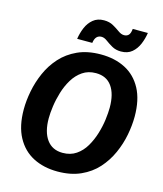

<svg xmlns="http://www.w3.org/2000/svg" viewBox="-125 -938 882 1042"><g transform="rotate(15 316.5 -417.0)"><path d="M296.7 12.5Q219.2 12.5 160 -17.9Q100.8 -48.3 67.1 -110.4Q33.3 -172.5 33.3 -266.7Q33.3 -315 43.8 -369.2Q54.2 -423.3 77.1 -475.4Q100 -527.5 137.9 -569.6Q175.8 -611.7 231.2 -637.1Q286.7 -662.5 361.7 -662.5Q440 -662.5 499.2 -632.1Q558.3 -601.7 591.7 -539.6Q625 -477.5 625 -383.3Q625 -335 614.6 -280.4Q604.2 -225.8 580.8 -173.8Q557.5 -121.7 519.6 -79.6Q481.7 -37.5 426.2 -12.5Q370.8 12.5 296.7 12.5ZM297.5 -92.5Q341.7 -92.5 373.3 -114.2Q405 -135.8 425.8 -171.2Q446.7 -206.7 459.2 -247.9Q471.7 -289.2 476.7 -328.3Q481.7 -367.5 481.7 -395.8Q481.7 -472.5 451.2 -515Q420.8 -557.5 361.7 -557.5Q318.3 -557.5 286.7 -535.8Q255 -514.2 233.8 -479.2Q212.5 -444.2 200 -402.9Q187.5 -361.7 182.1 -322.5Q176.7 -283.3 176.7 -254.2Q176.7 -178.3 207.9 -135.4Q239.2 -92.5 297.5 -92.5ZM214.2 -710.8Q219.2 -744.2 232.1 -775Q245 -805.8 269.2 -825.8Q293.3 -845.8 330 -845.8Q360 -845.8 382.1 -833.3Q404.2 -820.8 421.3 -808.3Q438.3 -795.8 454.2 -795.8Q470 -795.8 479.6 -805.4Q489.2 -815 491.7 -840.8H576.7Q571.7 -807.5 558.8 -776.7Q545.8 -745.8 522.1 -725.8Q498.3 -705.8 460.8 -705.8Q431.7 -705.8 410 -718.3Q388.3 -730.8 371.7 -743.3Q355 -755.8 340 -755.8Q305 -755.8 299.2 -710.8Z"/></g></svg>

Font: Familjen Grotesk
Style: Bold Italic
Weight: 700
Italic angle: -9.46201°
Designer: Anders Wikstroem, Jonas Baeckman, Matilda Gysing, Kristian Moeller
Foundry: Familjen STHLM AB
Version: Version 2.002; ttfautohint (v1.8.4.7-5d5b)